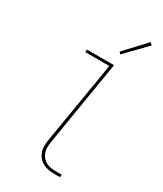

<svg xmlns="http://www.w3.org/2000/svg" viewBox="-234 -1050 969 1138"><g transform="rotate(30 250.0 -481.0)"><path d="M340 0Q319 0 299 -3.5Q279 -7 261.5 -16.5Q244 -26 231.5 -41Q219 -56 212.5 -74.5Q206 -93 206 -114Q206 -135 210 -156L303 -717H139V-735H325L229 -153Q226 -135 226 -117Q226 -99 231 -83Q236 -67 247 -53.5Q258 -40 272.5 -32Q287 -24 304.5 -21Q322 -18 340 -18H380V0ZM325 -809 313 -821 444 -962 460 -948Z"/></g></svg>

Font: Iosevka SS04 Thin Oblique
Style: Regular
Weight: 100
Italic angle: -9°
Monospace: yes
Designer: Belleve Invis
Foundry: Belleve Invis
Version: Version 19.0.0; ttfautohint (v1.8.4)